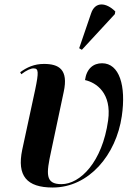

<svg xmlns="http://www.w3.org/2000/svg" viewBox="-20 -826 608 856"><path d="M345 -604 492 -763 494 -775C454 -815 404 -821 386 -766L333 -611ZM215 10C377 10 498 -136 523 -308C543 -444 512 -544 435 -544C396 -544 366 -520 359 -469C409 -458 479 -411 462 -289C436 -103 337 -5 254 -5C181 -5 186 -51 208 -152L264 -416C286 -517 242 -541 176 -541C133 -541 100 -526 70 -504L75 -495C98 -513 119 -522 131 -521C152 -521 153 -504 137 -427L79 -158C55 -42 99 10 215 10Z"/></svg>

Font: Noto Serif Display SemiBold
Style: Italic
Weight: 600
Italic angle: -12°
Designer: Monotype Design Team
Foundry: Monotype Imaging Inc.
Version: Version 2.009